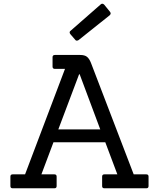

<svg xmlns="http://www.w3.org/2000/svg" viewBox="-20 -1014 881 1034"><path d="M768 0H542Q530 0 530 -12V-63Q530 -75 542 -75H612L547 -248H268L203 -75H273Q285 -75 285 -63V-12Q285 0 273 0H48Q36 0 36 -12V-63Q36 -75 48 -75H115L330 -643H276Q263 -643 263 -655V-706Q263 -718 276 -718H412Q436 -718 448.5 -708Q461 -698 470 -675L700 -75H768Q780 -75 780 -63V-12Q780 0 768 0ZM520 -317 409 -614H406L294 -317ZM403 -798Q398 -795 393 -795Q388 -795 384 -801L359 -830Q355 -835 355 -840Q355 -845 361 -849L522 -990Q526 -994 531 -994Q536 -994 541 -989L572 -951Q576 -946 576 -941.5Q576 -937 571 -932Z"/></svg>

Font: Sanchez
Style: Regular
Weight: 400
Designer: Daniel Hernández
Foundry: LatinoType
Version: Version 1.001